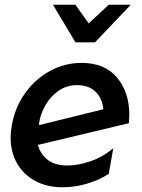

<svg xmlns="http://www.w3.org/2000/svg" viewBox="-20 -779 599 812"><path d="M265 -79Q214 -79 183 -102Q152 -125 140 -166L525 -258Q527 -282 527 -292Q527 -389 475 -451Q423 -513 325 -513Q253 -513 190.5 -478.5Q128 -444 85.5 -384Q43 -324 30 -249Q25 -219 25 -197Q25 -135 52.5 -87.5Q80 -40 129.5 -13.5Q179 13 245 13Q296 13 347.5 -2Q399 -17 440 -44L459 -152Q415 -115 362.5 -97Q310 -79 265 -79ZM306 -419Q355 -419 384 -391Q413 -363 417 -317L146 -250L145 -257Q151 -298 173 -335.5Q195 -373 229 -396Q263 -419 306 -419ZM440 -759 355 -680 299 -759H204L299 -600H382L533 -759Z"/></svg>

Font: Geom Medium
Style: Italic
Weight: 500
Italic angle: -10°
Version: Version 1.102